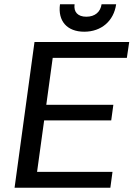

<svg xmlns="http://www.w3.org/2000/svg" viewBox="-20 -876 623 896"><path d="M48 0H495L505 -74H153L186 -314H499L509 -387H196L226 -606H572L583 -680H141ZM373 -728C453 -728 511 -778 522 -856H454C449 -821 424 -798 383 -798C343 -798 323 -820 328 -856H260C249 -778 293 -728 373 -728Z"/></svg>

Font: Ronzino Oblique
Style: Italic
Weight: 400
Italic angle: -8°
Designer: Nunzio Mazzaferro
Foundry: Collletttivo
Version: Version 1.000;Glyphs 3.3 (3337)